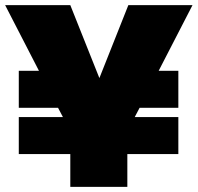

<svg xmlns="http://www.w3.org/2000/svg" viewBox="-20 -728 770 748"><path d="M0 -708H253.9L367.2 -423.8L480 -708H730L598.1 -452.1H674.8V-308.1H523.9L504.9 -272H674.8V-127.9H476.1V0H253.9V-127.9H53.2V-272H225.1L206.1 -308.1H53.2V-452.1H131.8Z"/></svg>

Font: Poppins Black
Style: Regular
Weight: 900
Designer: Ninad Kale (Devanagari), Jonny Pinhorn (Latin)
Foundry: Indian Type Foundry
Version: 4.004